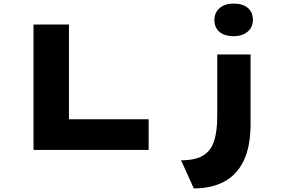

<svg xmlns="http://www.w3.org/2000/svg" viewBox="-20 -837 1638 1072"><path d="M167 0V-700H365V-171H810V0ZM1062 215 991 58Q1069 58 1113 32Q1157 6 1175 -48.5Q1193 -103 1193 -189V-533H1379V-145Q1379 -20 1341 59.5Q1303 139 1232 177Q1161 215 1062 215ZM1284 -635Q1234 -635 1205.5 -659Q1177 -683 1177 -726Q1177 -766 1206 -791.5Q1235 -817 1284 -817Q1335 -817 1363.5 -793Q1392 -769 1392 -726Q1392 -686 1363 -660.5Q1334 -635 1284 -635Z"/></svg>

Font: Lexend Zetta ExtraBold
Style: Regular
Weight: 800
Designer: Bonnie Shaver-Troup, Thomas Jockin
Foundry: Lexend
Version: Version 1.007